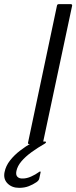

<svg xmlns="http://www.w3.org/2000/svg" viewBox="-103 -693 367 924"><path d="M104 -7Q103 0 95 0H37Q30 0 32 -7L171 -665Q172 -673 180 -673H238Q241 -673 243 -671Q245 -669 244 -665ZM-11 211Q-46 211 -67 189.5Q-88 168 -81 135Q-75 105 -54.5 79Q-34 53 -6.5 32Q21 11 47 -4Q54 -8 61.5 -10Q69 -12 76 -12H114Q118 -12 118.5 -9Q119 -6 113 -2Q78 18 48.5 39.5Q19 61 0 83.5Q-19 106 -24 130Q-28 149 -19 158Q-10 167 7 166Q26 166 47 156.5Q68 147 83 136Q87 132 90.5 132.5Q94 133 92 138L86 166Q85 171 81.5 175.5Q78 180 72 184Q56 195 35.5 203Q15 211 -11 211Z"/></svg>

Font: Glory
Style: Italic
Weight: 400
Italic angle: -12°
Designer: Robert Leuschke
Foundry: Robert Leuschke
Version: Version 1.011